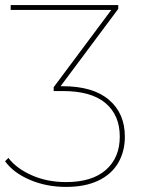

<svg xmlns="http://www.w3.org/2000/svg" viewBox="-46 -537 553 755"><path d="M214 198Q136 198 71 170Q6 142 -26 97L-13 84Q18 125 78.5 152Q139 179 214 179Q316 179 370.5 131Q425 83 425 0Q425 -84 369 -131.5Q313 -179 201 -179H165V-194L397 -505L399 -498H-4V-517H419V-502L187 -191L185 -198H200Q320 -198 382.5 -144.5Q445 -91 445 0Q445 59 418.5 104Q392 149 340 173.5Q288 198 214 198Z"/></svg>

Font: Montserrat
Style: Regular
Weight: 400
Designer: Julieta Ulanovsky
Foundry: Julieta Ulanovsky
Version: Version 8.000